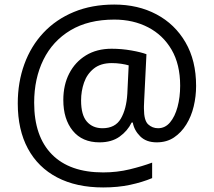

<svg xmlns="http://www.w3.org/2000/svg" viewBox="-20 -734 939 843"><path d="M841 -357Q841 -311 830.5 -267Q820 -223 798 -187.5Q776 -152 744 -130.5Q712 -109 668 -109Q622 -109 595.5 -135.5Q569 -162 563 -196H558Q540 -159 505 -134Q470 -109 417 -109Q341 -109 299.5 -160Q258 -211 258 -295Q258 -361 284 -411.5Q310 -462 357.5 -491Q405 -520 470 -520Q514 -520 556.5 -512.5Q599 -505 623 -496L613 -293Q612 -275 612 -267.5Q612 -260 612 -257Q612 -205 630.5 -188Q649 -171 674 -171Q705 -171 726.5 -196.5Q748 -222 759.5 -264.5Q771 -307 771 -358Q771 -451 733.5 -515.5Q696 -580 630.5 -614Q565 -648 482 -648Q368 -648 289.5 -601Q211 -554 170.5 -471.5Q130 -389 130 -283Q130 -135 208 -56Q286 23 433 23Q494 23 549.5 9.5Q605 -4 648 -20V48Q605 66 551.5 77.5Q498 89 433 89Q315 89 231 45Q147 1 102.5 -81.5Q58 -164 58 -280Q58 -373 87 -452.5Q116 -532 171 -590.5Q226 -649 304.5 -681.5Q383 -714 482 -714Q586 -714 667 -671Q748 -628 794.5 -548Q841 -468 841 -357ZM336 -293Q336 -229 361.5 -200Q387 -171 430 -171Q486 -171 510.5 -213Q535 -255 539 -322L545 -447Q532 -451 512 -454Q492 -457 471 -457Q422 -457 392 -433Q362 -409 349 -371.5Q336 -334 336 -293Z"/></svg>

Font: Noto Znamenny Musical Notation
Style: Regular
Weight: 400
Version: Version 1.003; ttfautohint (v1.8.4.7-5d5b)